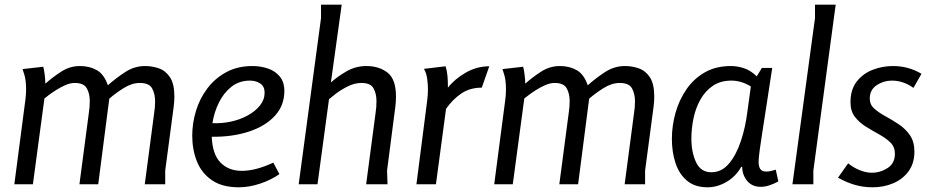

<svg xmlns="http://www.w3.org/2000/svg" viewBox="-20 -784 3956 817"><path d="M164 -500Q167 -491 170 -468Q173 -445 173 -428Q202 -454 239.5 -478.5Q277 -503 320 -503Q361 -503 392 -485.5Q423 -468 439 -421Q470 -449 510.5 -476Q551 -503 597 -503Q628 -503 656.5 -493Q685 -483 703.5 -455Q722 -427 722 -373Q722 -353 719 -329L683 -58V0H596L636 -303Q638 -315 639 -327.5Q640 -340 640 -353Q640 -384 627.5 -407.5Q615 -431 575 -431Q541 -431 506 -409Q471 -387 445 -364L398 0H318L358 -303Q360 -315 361 -328.5Q362 -342 362 -355Q362 -385 349.5 -408Q337 -431 298 -431Q279 -431 258.5 -422Q238 -413 219 -401Q200 -389 186.5 -378.5Q173 -368 169 -365L120 0H41L88 -359Q91 -382 91 -402Q91 -443 83.5 -466.5Q76 -490 76 -490Z M1054 -503Q1089 -503 1120 -492.5Q1151 -482 1170.5 -458.5Q1190 -435 1190 -397Q1190 -335 1149.5 -291Q1109 -247 1039 -224Q969 -201 881 -202Q884 -127 918.5 -92Q953 -57 1009 -57Q1068 -57 1143 -92L1169 -43Q1133 -18 1086.5 -2.5Q1040 13 996 13Q926 13 882 -17Q838 -47 818 -97Q798 -147 798 -207Q798 -260 814 -312.5Q830 -365 862.5 -408Q895 -451 943 -477Q991 -503 1054 -503ZM1044 -441Q998 -441 965 -415Q932 -389 911.5 -347.5Q891 -306 884 -260Q923 -258 962.5 -266.5Q1002 -275 1034.5 -293Q1067 -311 1086.5 -335.5Q1106 -360 1106 -390Q1106 -416 1087.5 -428.5Q1069 -441 1044 -441Z M1434 -764 1388 -433Q1417 -459 1455.5 -481Q1494 -503 1539 -503Q1593 -503 1629 -475Q1665 -447 1665 -373Q1665 -352 1662 -328L1627 -58L1629 0H1538L1578 -302Q1580 -314 1581 -327.5Q1582 -341 1582 -354Q1582 -385 1569.5 -408Q1557 -431 1518 -431Q1489 -431 1460 -416.5Q1431 -402 1409.5 -385.5Q1388 -369 1380 -362L1331 0H1251L1346 -707V-764Z M1876 -502Q1882 -483 1884 -462Q1886 -441 1886 -411Q1915 -448 1962 -475Q2009 -502 2062 -502L2030 -411Q1980 -411 1943.5 -386.5Q1907 -362 1878 -321L1835 0H1752L1798 -358Q1801 -382 1801 -405Q1801 -422 1798 -447Q1795 -472 1784 -491Z M2206 -500Q2209 -491 2212 -468Q2215 -445 2215 -428Q2244 -454 2281.5 -478.5Q2319 -503 2362 -503Q2403 -503 2434 -485.5Q2465 -468 2481 -421Q2512 -449 2552.5 -476Q2593 -503 2639 -503Q2670 -503 2698.5 -493Q2727 -483 2745.5 -455Q2764 -427 2764 -373Q2764 -353 2761 -329L2725 -58V0H2638L2678 -303Q2680 -315 2681 -327.5Q2682 -340 2682 -353Q2682 -384 2669.5 -407.5Q2657 -431 2617 -431Q2583 -431 2548 -409Q2513 -387 2487 -364L2440 0H2360L2400 -303Q2402 -315 2403 -328.5Q2404 -342 2404 -355Q2404 -385 2391.5 -408Q2379 -431 2340 -431Q2321 -431 2300.5 -422Q2280 -413 2261 -401Q2242 -389 2228.5 -378.5Q2215 -368 2211 -365L2162 0H2083L2130 -359Q2133 -382 2133 -402Q2133 -443 2125.5 -466.5Q2118 -490 2118 -490Z M3222 -495H3266Q3251 -396 3240.5 -328.5Q3230 -261 3223.5 -218.5Q3217 -176 3213.5 -151.5Q3210 -127 3209 -114.5Q3208 -102 3208 -94Q3208 -76 3215 -65Q3222 -54 3241 -54Q3251 -54 3261.5 -56.5Q3272 -59 3281 -62L3292 -12Q3276 -3 3256 4Q3236 11 3217 11Q3181 11 3160 -13.5Q3139 -38 3138 -74H3134Q3111 -33 3071.5 -10Q3032 13 2991 13Q2937 13 2903.5 -15Q2870 -43 2854.5 -90Q2839 -137 2839 -193Q2839 -249 2854.5 -304Q2870 -359 2901 -404Q2932 -449 2979 -476Q3026 -503 3090 -503Q3118 -503 3146.5 -493.5Q3175 -484 3200 -459ZM2922 -194Q2922 -136 2942 -93.5Q2962 -51 3007 -51Q3051 -51 3082 -88Q3113 -125 3132.5 -183.5Q3152 -242 3160 -307L3175 -416Q3135 -441 3092 -441Q3046 -441 3013.5 -419Q2981 -397 2960.5 -360.5Q2940 -324 2931 -280.5Q2922 -237 2922 -194Z M3536 -764 3441 -58V0H3352L3448 -707V-764Z M3867 -410Q3824 -441 3775 -441Q3740 -441 3710.5 -421.5Q3681 -402 3681 -364Q3681 -339 3700 -322Q3719 -305 3747.5 -289.5Q3776 -274 3804.5 -255Q3833 -236 3852 -208.5Q3871 -181 3871 -139Q3871 -89 3846 -55Q3821 -21 3780.5 -4Q3740 13 3693 13Q3652 13 3615.5 2Q3579 -9 3546 -28L3589 -89Q3611 -71 3638 -60Q3665 -49 3690 -49Q3726 -49 3757 -69Q3788 -89 3788 -130Q3788 -159 3769 -177.5Q3750 -196 3722 -211.5Q3694 -227 3665.5 -244.5Q3637 -262 3618 -286.5Q3599 -311 3599 -349Q3599 -403 3625.5 -437Q3652 -471 3693.5 -487Q3735 -503 3780 -503Q3846 -503 3901 -470Z"/></svg>

Font: Rosario Light
Style: Italic
Weight: 300
Italic angle: -8.05°
Designer: Hector Gatti
Foundry: Omnibus Type
Version: Version 1.101; ttfautohint (v1.8.1.43-b0c9)